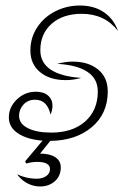

<svg xmlns="http://www.w3.org/2000/svg" viewBox="-20 -500 479 695"><path d="M407 -388Q359 -450 276 -450Q208 -450 167 -414Q126 -378 126 -318Q126 -273 163.5 -248Q201 -223 274 -218Q245 -210 218 -210Q160 -210 125 -239Q90 -268 90 -317Q90 -364 115 -401.5Q140 -439 181 -459.5Q222 -480 269 -480Q321 -480 356.5 -455.5Q392 -431 407 -388ZM370 -169Q370 -88 312 -39.5Q254 9 162 10L125 56Q160 56 180 69Q200 82 200 106Q200 137 178.5 156Q157 175 125 175Q101 175 79 163.5Q57 152 42 131Q77 147 112 147Q133 147 147 137.5Q161 128 161 112Q161 86 114 86Q95 86 75 92L71 84L134 9Q79 5 45.5 -17Q12 -39 12 -75Q12 -112 41 -140Q70 -168 110 -168Q138 -168 154 -154Q170 -140 170 -117Q170 -102 163 -85Q151 -139 107 -139Q81 -139 65 -121.5Q49 -104 49 -81Q49 -52 81 -36Q113 -20 165 -20Q243 -20 288.5 -60.5Q334 -101 334 -169Q334 -260 187 -269Q217 -277 243 -277Q300 -277 335 -248.5Q370 -220 370 -169Z"/></svg>

Font: Srisakdi
Style: Regular
Weight: 400
Designer: Cadson Demak Co.,Ltd.
Foundry: Cadson Demak Co.,Ltd.
Version: Version 1.000